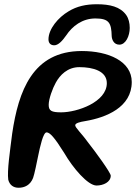

<svg xmlns="http://www.w3.org/2000/svg" viewBox="-20 -864 641 905"><path d="M235.5 -650.5C254 -650.5 273 -670 291.5 -696.5C321 -741 368 -777 429.5 -777C494.5 -777 505 -755.5 506.5 -693C507.5 -677.5 516.5 -653.5 542.5 -653.5C572.5 -653.5 591.5 -694.5 591.5 -732.5C591.5 -755 586.5 -776.5 575 -793C547 -832.5 497.5 -844 436.5 -844C385.5 -844 342 -834.5 303 -810.5C254.5 -782 208.5 -727.5 208.5 -678.5C208.5 -659.5 220 -650.5 235.5 -650.5ZM67.5 21C96 21 123 8.5 136 -25.5C142 -41 154 -100.5 160 -130C169 -173.5 183.5 -240 199.5 -240C215 -240 236.5 -217 283 -142.5C323.5 -72.5 394 10.5 435 10.5C467 10.5 502 -5.5 502 -36C502 -50 429 -150 392.5 -196C366 -233.5 333.5 -263 334.5 -274C335.5 -283.5 354.5 -289 383 -293.5C480 -310 601 -358 601 -477.5C601 -575.5 491 -623.5 365.5 -623.5C133.5 -623.5 67 -434 37.5 -235C27 -151 13 -59 19 -16.5C25.5 8 43 21 67.5 21ZM268.5 -334.5C223 -334.5 209.5 -341.5 209.5 -370C209.5 -397.5 228 -448 243 -474.5C262.5 -510 298 -547.5 354 -547.5C419 -547.5 483.5 -529 483.5 -472C483.5 -383 344 -334.5 268.5 -334.5Z"/></svg>

Font: Gluten
Style: Italic
Weight: 400
Italic angle: -13°
Designer: Tyler Finck
Foundry: Etcetera Type Company
Version: Version 0.920